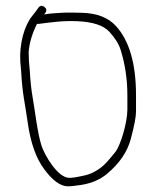

<svg xmlns="http://www.w3.org/2000/svg" viewBox="-20 -665 542 667"><path d="M133.5 -615C146.1 -617 158 -618.3 169 -619C207.6 -621.3 204.6 -622.2 265.5 -620.5C316.3 -619.1 355 -604.3 381.5 -576C428.8 -525.3 452.5 -444.6 452.5 -334V-276.7C452.5 -259.1 446.4 -227.7 434.4 -182.4C422.3 -137.1 394.5 -96.5 351 -60.5C327.3 -41 298.2 -28.4 263.5 -22.8C239.5 -18.9 222.5 -17.3 212.5 -18C188.2 -19.3 161.8 -39.1 133.5 -77.3C105.1 -115.6 86.1 -169.2 76.5 -238C66.1 -312 58.1 -334.5 53.5 -417L50.5 -451C46.8 -512.9 64.8 -576.5 91.5 -609.1C100.1 -619.7 107.3 -629.2 113 -637.5C118.6 -645.8 125.6 -647 134 -641C146 -632.4 140.1 -623.3 133.5 -615ZM79.5 -483C79.5 -473.7 79.8 -463.7 80.5 -453L83.5 -419C85.6 -382.4 88.8 -352.3 93.1 -328.6C101.7 -280.6 110.1 -202.2 124.2 -159C135.4 -124.8 179.8 -49.3 219.1 -47.2C228.8 -46.7 244.6 -49 266.5 -54C291 -58.1 314.4 -69.3 336.5 -87.6C345.9 -95.4 360.6 -111.9 380.6 -137C399.4 -160.7 422.5 -240.5 422.5 -284V-334C422.5 -389.7 414.6 -442.5 398.9 -492.3C392.6 -512.5 379.4 -533.5 359.4 -555.2C339.4 -576.9 302.4 -589 248.3 -591.4C196.5 -593.6 157.8 -587.4 114.5 -582H108.5C91.4 -547.9 81.7 -514.9 79.5 -483Z"/></svg>

Font: MewTooHand
Style: Reversed
Weight: 400
Designer: Mew Too, Robert Jablonski
Version: Version 0.77